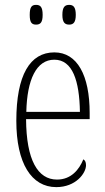

<svg xmlns="http://www.w3.org/2000/svg" viewBox="-20 -758 430 788"><path d="M264 -657C281 -657 291 -666 291 -697C291 -729 281 -738 264 -738C246 -738 236 -729 236 -697C236 -666 246 -657 264 -657ZM128 -657C146 -657 155 -666 155 -697C155 -729 146 -738 128 -738C110 -738 102 -729 102 -697C102 -666 110 -657 128 -657ZM211 10C291 10 333 -47 333 -80C333 -94 328 -101 322 -104C305 -62 272 -21 214 -21C135 -21 88 -101 87 -269H348V-294C348 -449 297 -543 203 -543C103 -543 47 -450 47 -262C47 -88 109 10 211 10ZM308 -299H88C91 -431 129 -513 203 -513C278 -513 306 -426 308 -299Z"/></svg>

Font: Noto Serif Armenian ExtraCondensed ExtraLight
Style: Regular
Weight: 200
Width: 2
Designer: Monotype Design Team
Foundry: Monotype Imaging Inc.
Version: Version 2.008